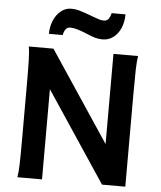

<svg xmlns="http://www.w3.org/2000/svg" viewBox="-61 -991 876 1043"><g transform="rotate(5 377.0 -469.0)"><path d="M207.5 -491.7V0H73.2Q78.1 -26.4 79.3 -73.7Q80.6 -121.1 80.6 -212.4V-500.5Q80.6 -591.8 79.3 -639.2Q78.1 -686.5 73.2 -712.9H207.5L534.7 -221.2V-712.9H668.9Q664.1 -686.5 662.8 -637Q661.6 -587.4 661.6 -500.5V0H534.7ZM285.6 -937.5Q307.1 -937.5 329.3 -931.4Q351.6 -925.3 388.2 -911.6L406.2 -904.8Q429.2 -896 441.9 -892.3Q454.6 -888.7 467.8 -888.7Q483.4 -888.7 492.7 -901.6Q502 -914.6 505.4 -932.6H581.1Q581.1 -890.6 566.7 -857.4Q552.2 -824.2 526.6 -805.2Q501 -786.1 468.3 -786.1Q447.3 -786.1 427.5 -791.7Q407.7 -797.4 378.4 -810.1Q319.3 -835 289.1 -835Q272.5 -835 263.2 -822Q253.9 -809.1 251.5 -791H175.8Q175.8 -829.6 189.9 -863.3Q204.1 -897 229.2 -917.2Q254.4 -937.5 285.6 -937.5Z"/></g></svg>

Font: Lesson One
Style: Bold
Weight: 700
Designer: But Ko, Victor Gaultney, Annie Olsen, Julie Remington, Don Collingsworth, Eric Hays, Becca Hirsbrunner
Version: Version 1.100